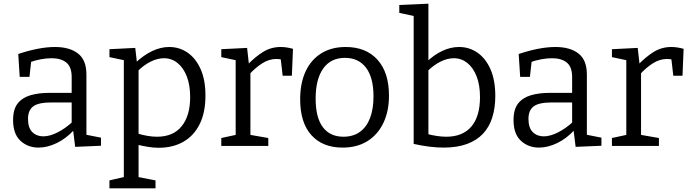

<svg xmlns="http://www.w3.org/2000/svg" viewBox="-20 -792 3745 1042"><path d="M449 -45 436 -63 528 -45V-1L388 5L376 -91L383 -88Q339 -40 288 -15.5Q237 9 189 9Q131 9 91 -28Q51 -65 51 -140Q51 -199 76 -230.5Q101 -262 145 -275Q189 -288 247 -288H378L369 -278V-374Q369 -429 340 -452.5Q311 -476 260 -476Q233 -476 202.5 -470.5Q172 -465 138 -453L150 -466L140 -375H87L79 -499Q136 -518 186 -527.5Q236 -537 278 -537Q358 -537 403.5 -501.5Q449 -466 449 -388ZM132 -147Q132 -98 155.5 -75Q179 -52 215 -52Q250 -52 292.5 -73.5Q335 -95 375 -132L369 -111V-245L378 -236H259Q188 -236 160 -214.5Q132 -193 132 -147Z M574 230V187L665 166L652 181V-476L664 -463L574 -482V-525L714 -532L724 -445L715 -451Q761 -494 807 -515.5Q853 -537 898 -537Q954 -537 998.5 -506Q1043 -475 1069 -416.5Q1095 -358 1095 -273Q1095 -181 1063.5 -118Q1032 -55 975 -22.5Q918 10 841 10Q813 10 783 5Q753 0 720 -8L732 -19V181L721 167L824 187V230ZM832 -50Q920 -50 966 -107Q1012 -164 1012 -265Q1012 -331 993.5 -378Q975 -425 943 -450.5Q911 -476 870 -476Q835 -476 797.5 -457.5Q760 -439 722 -401L732 -426V-51L721 -69Q782 -50 832 -50Z M1181 0V-43L1269 -62L1259 -47V-478L1270 -463L1181 -482V-525L1321 -532L1332 -434L1321 -438Q1366 -485 1409 -511Q1452 -537 1503 -537Q1535 -537 1570 -527L1564 -381H1514L1502 -486L1511 -468Q1504 -470 1496 -471Q1488 -472 1480 -472Q1440 -472 1402.5 -448Q1365 -424 1331 -386L1339 -410V-47L1327 -62L1436 -43V0Z M1856 -537Q1966 -537 2028.5 -468Q2091 -399 2091 -273Q2091 -188 2060.5 -124.5Q2030 -61 1974 -26Q1918 9 1839 9Q1731 9 1670 -58.5Q1609 -126 1609 -253Q1609 -341 1638.5 -404.5Q1668 -468 1723.5 -502.5Q1779 -537 1856 -537ZM1852 -478Q1775 -478 1734 -420Q1693 -362 1693 -257Q1693 -154 1732 -102Q1771 -50 1844 -50Q1897 -50 1933.5 -76.5Q1970 -103 1988.5 -152Q2007 -201 2007 -269Q2007 -371 1966.5 -424.5Q1926 -478 1852 -478Z M2387 9Q2351 9 2310.5 4Q2270 -1 2225 -11V-725L2241 -702L2147 -722V-765L2305 -772V-443L2294 -455Q2336 -495 2381 -516Q2426 -537 2471 -537Q2527 -537 2571.5 -506Q2616 -475 2642 -416Q2668 -357 2668 -271Q2668 -206 2651.5 -154Q2635 -102 2601 -66Q2567 -30 2514 -10.5Q2461 9 2387 9ZM2402 -50Q2491 -50 2538 -105Q2585 -160 2585 -265Q2585 -331 2566.5 -378Q2548 -425 2516 -450.5Q2484 -476 2443 -476Q2408 -476 2370.5 -457.5Q2333 -439 2295 -401L2305 -430V-44L2294 -66Q2355 -50 2402 -50Z M3165 -45 3152 -63 3244 -45V-1L3104 5L3092 -91L3099 -88Q3055 -40 3004 -15.5Q2953 9 2905 9Q2847 9 2807 -28Q2767 -65 2767 -140Q2767 -199 2792 -230.5Q2817 -262 2861 -275Q2905 -288 2963 -288H3094L3085 -278V-374Q3085 -429 3056 -452.5Q3027 -476 2976 -476Q2949 -476 2918.5 -470.5Q2888 -465 2854 -453L2866 -466L2856 -375H2803L2795 -499Q2852 -518 2902 -527.5Q2952 -537 2994 -537Q3074 -537 3119.5 -501.5Q3165 -466 3165 -388ZM2848 -147Q2848 -98 2871.5 -75Q2895 -52 2931 -52Q2966 -52 3008.5 -73.5Q3051 -95 3091 -132L3085 -111V-245L3094 -236H2975Q2904 -236 2876 -214.5Q2848 -193 2848 -147Z M3301 0V-43L3389 -62L3379 -47V-478L3390 -463L3301 -482V-525L3441 -532L3452 -434L3441 -438Q3486 -485 3529 -511Q3572 -537 3623 -537Q3655 -537 3690 -527L3684 -381H3634L3622 -486L3631 -468Q3624 -470 3616 -471Q3608 -472 3600 -472Q3560 -472 3522.5 -448Q3485 -424 3451 -386L3459 -410V-47L3447 -62L3556 -43V0Z"/></svg>

Font: Pack4
Style: Regular
Weight: 400
Version: Version 2.002